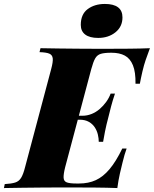

<svg xmlns="http://www.w3.org/2000/svg" viewBox="-68 -952 779 972"><path d="M242 -346 246 -366H460L456 -346ZM349 -366Q373 -366 395.5 -375Q418 -384 436.5 -400Q455 -416 469.5 -436Q484 -456 492 -478H514Q501 -439 494.5 -413.5Q488 -388 480 -356Q475 -336 471 -320.5Q467 -305 463.5 -286Q460 -267 454 -234H432Q432 -251 427.5 -270.5Q423 -290 412 -307Q401 -324 382 -335Q363 -346 335 -346ZM618 -528Q619 -587 605 -621.5Q591 -656 564 -670.5Q537 -685 497 -685H494Q461 -685 442.5 -679.5Q424 -674 414 -656.5Q404 -639 394 -602L262 -106Q253 -70 254 -52Q255 -34 270.5 -28.5Q286 -23 319 -23H332Q380 -23 417 -40Q454 -57 486.5 -95.5Q519 -134 551 -200H573Q568 -187 562.5 -168Q557 -149 552 -128Q547 -109 539 -73.5Q531 -38 526 0Q475 -2 412.5 -2.5Q350 -3 300 -3Q273 -3 232 -3Q191 -3 142.5 -2.5Q94 -2 45 -1.5Q-4 -1 -48 0L-44 -20Q-10 -22 9 -28Q28 -34 39 -52Q50 -70 59 -106L191 -602Q201 -639 199 -656.5Q197 -674 181.5 -680.5Q166 -687 132 -688L137 -708Q180 -707 229 -706.5Q278 -706 326.5 -705.5Q375 -705 416 -705Q457 -705 484 -705Q530 -705 587 -705.5Q644 -706 691 -708Q678 -673 669.5 -648.5Q661 -624 653 -590Q649 -572 645.5 -556Q642 -540 640 -528ZM341 -826Q341 -880 376 -906Q411 -932 463 -932Q507 -932 529.5 -915Q552 -898 552 -864Q552 -817 516.5 -788.5Q481 -760 429 -760Q386 -760 363.5 -777Q341 -794 341 -826Z"/></svg>

Font: Playfair Display Black
Style: Italic
Weight: 900
Italic angle: -14°
Designer: Claus Eggers Sørensen
Foundry: Claus Eggers Sørensen
Version: Version 1.203